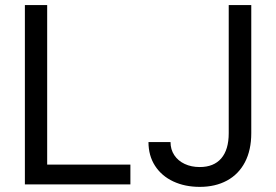

<svg xmlns="http://www.w3.org/2000/svg" viewBox="-20 -727 1089 757"><path d="M78.1 -707H166V-78.1H494.1V0H78.1ZM970.7 -707V-202.1Q970.7 -135.3 945.8 -87.6Q920.9 -40 875 -15.1Q829.1 9.8 767.6 9.8Q709 9.8 663.1 -11.7Q617.2 -33.2 591.3 -73.2Q565.4 -113.3 565.4 -167H652.3Q652.3 -137.7 667.2 -115.2Q682.1 -92.8 708.3 -80.6Q734.4 -68.4 767.6 -68.4Q822.8 -68.4 852.3 -102.5Q881.8 -136.7 881.8 -202.1V-707Z"/></svg>

Font: Pretendard GOV
Style: Regular
Weight: 400
Designer: Base glyphs from Inter by Rasmus Andersson; Hangeul glyphs from Noto Sans CJK(Source Han Sans) by Jang Soo-young and Kan
Foundry: Kil Hyung-jin
Version: Version 1.309